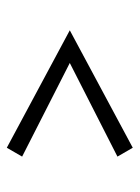

<svg xmlns="http://www.w3.org/2000/svg" viewBox="57 -592 410 564"><g transform="rotate(-90 262.0 -310.0)"><path d="M110 -125 84 -170 359 -310 84 -450 110 -495 455 -310Z"/></g></svg>

Font: Manuale Light
Style: Italic
Weight: 300
Italic angle: -11°
Version: Version 1.002